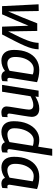

<svg xmlns="http://www.w3.org/2000/svg" viewBox="1001 -1782 790 2833"><g transform="rotate(90 1396.5 -365.0)"><path d="M488 0H373L359 -390Q320 -296 277 -196Q234 -96 191 0H70L43 -539L142 -541L149 -90Q194 -197 237 -301.5Q280 -406 324 -519H436L443 -90Q494 -190 526 -258.5Q558 -327 576 -375Q594 -423 602 -461Q610 -499 612 -539H707Q706 -493 694 -445Q682 -397 656 -336.5Q630 -276 588.5 -194.5Q547 -113 488 0Z M1109 10Q1080 10 1058 -3.5Q1036 -17 1027 -43Q995 -18 955.5 -4Q916 10 873 10Q800 10 758 -37Q716 -84 716 -176Q716 -293 752.5 -376.5Q789 -460 855.5 -504.5Q922 -549 1013 -549Q1060 -549 1109 -539.5Q1158 -530 1192 -516Q1173 -396 1160.5 -318Q1148 -240 1141 -195.5Q1134 -151 1131 -132Q1128 -113 1128 -110Q1128 -78 1154 -78Q1168 -78 1180 -83L1176 -4Q1149 10 1109 10ZM1024 -111 1078 -452Q1062 -460 1042.5 -463.5Q1023 -467 1001 -467Q949 -467 908 -431Q867 -395 843.5 -333Q820 -271 820 -193Q820 -136 845.5 -107Q871 -78 915 -78Q942 -78 971.5 -87.5Q1001 -97 1024 -111Z M1317 -539H1410L1403 -491Q1447 -518 1491.5 -533.5Q1536 -549 1583 -549Q1643 -549 1673.5 -519Q1704 -489 1704 -437Q1704 -425 1699 -390.5Q1694 -356 1687 -311.5Q1680 -267 1672.5 -223.5Q1665 -180 1660 -147.5Q1655 -115 1655 -106Q1655 -78 1682 -78Q1696 -78 1708 -82L1704 -3Q1690 4 1671.5 7Q1653 10 1637 10Q1599 10 1574.5 -10.5Q1550 -31 1550 -67Q1550 -80 1555 -114Q1560 -148 1567 -191Q1574 -234 1581 -277Q1588 -320 1592.5 -353Q1597 -386 1597 -399Q1597 -427 1581.5 -444Q1566 -461 1530 -461Q1497 -461 1465 -449.5Q1433 -438 1400 -421L1333 0H1232Z M2162 10Q2099 10 2078 -41Q2050 -20 2008.5 -5Q1967 10 1926 10Q1855 10 1811.5 -35Q1768 -80 1768 -172Q1768 -287 1804 -371.5Q1840 -456 1901.5 -502.5Q1963 -549 2040 -549Q2072 -549 2097 -544.5Q2122 -540 2144 -534L2176 -740H2278Q2270 -685 2259 -618Q2248 -551 2237 -481Q2226 -411 2216 -345.5Q2206 -280 2197.5 -227Q2189 -174 2184.5 -142Q2180 -110 2180 -107Q2180 -78 2206 -78Q2220 -78 2231 -83L2228 -4Q2198 10 2162 10ZM1964 -79Q1993 -79 2023 -87.5Q2053 -96 2076 -110L2131 -455Q2114 -460 2094.5 -463.5Q2075 -467 2050 -467Q1999 -467 1958.5 -427Q1918 -387 1895 -321.5Q1872 -256 1872 -180Q1872 -131 1897.5 -105Q1923 -79 1964 -79Z M2686 10Q2657 10 2635 -3.5Q2613 -17 2604 -43Q2572 -18 2532.5 -4Q2493 10 2450 10Q2377 10 2335 -37Q2293 -84 2293 -176Q2293 -293 2329.5 -376.5Q2366 -460 2432.5 -504.5Q2499 -549 2590 -549Q2637 -549 2686 -539.5Q2735 -530 2769 -516Q2750 -396 2737.5 -318Q2725 -240 2718 -195.5Q2711 -151 2708 -132Q2705 -113 2705 -110Q2705 -78 2731 -78Q2745 -78 2757 -83L2753 -4Q2726 10 2686 10ZM2601 -111 2655 -452Q2639 -460 2619.5 -463.5Q2600 -467 2578 -467Q2526 -467 2485 -431Q2444 -395 2420.5 -333Q2397 -271 2397 -193Q2397 -136 2422.5 -107Q2448 -78 2492 -78Q2519 -78 2548.5 -87.5Q2578 -97 2601 -111Z"/></g></svg>

Font: Georama Medium
Style: Italic
Weight: 500
Italic angle: -9°
Designer: Jean-Baptiste Levee
Foundry: Production Type
Version: Version 1.000